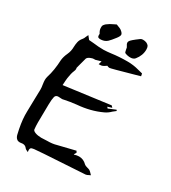

<svg xmlns="http://www.w3.org/2000/svg" viewBox="-243 -1051 1152 1290"><g transform="rotate(30 332.5 -406.0)"><path d="M184.1 114.7 172.4 108.9Q164.6 106 159.7 100.1Q147.9 83 127.4 83Q121.6 83 115.5 84.2Q109.4 85.4 105 85.4Q91.3 85.4 83 79.1Q74.7 72.8 70.6 64.5Q66.4 56.2 64.9 49.3Q45.9 -29.8 43.9 -89.8V-120.1Q43.9 -166 45.9 -211.4Q47.4 -250.5 47.9 -290.5Q47.9 -309.1 44.4 -327.1Q41 -350.1 41 -362.3Q41 -376.5 44.9 -389.6Q64.5 -450.2 67.9 -532.2Q71.3 -561 84.5 -588.9Q98.6 -619.1 98.6 -652.3Q99.1 -671.9 103.3 -691.2Q107.4 -710.4 123 -728.5Q130.4 -737.3 134.8 -750.5L143.6 -769.5L164.6 -743.2L201.7 -740.2Q241.7 -734.9 280.8 -734.9Q310.1 -735.8 338.9 -739.7Q395 -747.6 460 -747.6Q507.3 -747.6 551.8 -734.9L583 -727.1Q585 -726.6 585.2 -724.9Q585.4 -723.1 586.4 -719.2L588.9 -707L537.1 -692.4Q385.3 -649.4 376.5 -649.4Q366.7 -649.4 356.9 -654.8L350.6 -650.4Q330.1 -635.3 314.9 -635.3H312.5L301.3 -634.8L308.6 -661.1L264.6 -648.4Q262.7 -649.4 258.3 -649.4Q245.6 -649.4 228.8 -641.8Q211.9 -634.3 207.5 -623.5Q197.8 -590.3 189.5 -556.6L185.1 -539.6Q185.1 -537.1 185.8 -534.9Q186.5 -532.7 186.5 -530.8Q186.5 -522.5 180.7 -509.3Q171.9 -489.3 166 -449.7Q163.6 -432.1 161.6 -392.1L515.6 -439L527.3 -426.8L494.1 -416.5L502.4 -406.7L558.6 -430.2L563.5 -422.9L554.7 -416Q546.9 -410.6 540.5 -404.8Q520.5 -384.3 494.6 -372.6Q412.1 -334 309.1 -325.7Q262.7 -320.8 216.3 -311L214.8 -310.5Q211.9 -309.1 203.1 -309.1Q196.8 -309.1 189.9 -309.8Q183.1 -310.5 176.8 -310.5Q156.2 -310.5 151.4 -293Q146 -269 146 -244.1L145.5 -233.4Q143.6 -165 143.6 -93.3Q143.6 -64 146.5 -38.6Q148.4 -28.3 167.5 -21.2Q186.5 -14.2 213.4 -13.7L226.1 -14.2Q242.2 -15.6 258.8 -15.6Q300.8 -15.6 329.6 -24.4L463.4 -57.1L470.2 -44.9L459.5 -27.3L460 -26.9Q460.9 -26.9 461.9 -25.9Q481.4 -32.2 498 -32.2Q533.2 -32.2 559.1 -5.4Q566.9 1.5 582 4.9Q592.8 7.3 602.1 11.7Q612.3 18.6 619.6 27.3L629.4 37.6L616.7 43.5Q606.9 49.8 596.2 51.3Q500 57.6 405.8 63Q259.3 71.3 210.9 76.2Q191.9 78.1 186.5 85Q182.6 89.8 182.6 99.6Q182.6 104.5 184.1 114.7ZM226.1 -785.2Q217.8 -785.2 211.2 -788.3Q204.6 -791.5 204.6 -806.2L205.1 -812.5Q205.1 -814.9 204.6 -815.4Q191.4 -835 191.4 -854.5Q191.4 -855 191.7 -865Q191.9 -875 208.5 -890.1Q230.5 -907.2 254.4 -917.5Q264.2 -921.9 273.4 -926.8L289.6 -920.4Q303.2 -916 312.5 -909.7Q334 -893.6 334 -881.3Q334 -869.1 316.4 -847.2Q294.4 -818.4 279.3 -804.2Q261.2 -787.6 234.4 -785.6ZM461.9 -779.8Q440.4 -779.8 419.9 -788.6Q415 -791.5 411.6 -812Q411.1 -819.8 409.2 -826.2L403.8 -835.9Q395.5 -847.7 395.5 -856.4Q395.5 -861.8 398.4 -868.2Q404.3 -881.3 459.5 -921.4Q466.8 -926.3 477.5 -926.3Q509.8 -926.3 524.4 -906.2Q529.8 -896 529.8 -879.4Q529.8 -833.5 497.6 -793.9Q485.8 -779.8 461.9 -779.8Z"/></g></svg>

Font: Unutterable
Style: Regular
Weight: 400
Designer: GGBotNet
Foundry: f0n7.com
Version: 1.00